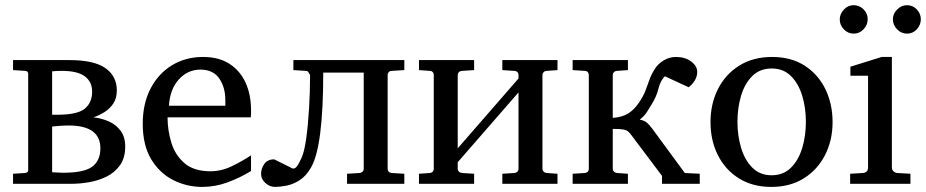

<svg xmlns="http://www.w3.org/2000/svg" viewBox="-20 -716 3607 748"><path d="M467.8 -145Q467.8 -100.6 447.3 -72Q426.8 -43.5 394.8 -27.8Q362.8 -12.2 326.9 -6.1Q291 0 259.8 0H30.8V-39.1L78.1 -42Q89.8 -43.5 89.8 -53.2V-429.2Q89.8 -432.1 87.4 -435.8Q85 -439.5 78.1 -439.9L30.8 -442.9V-481.9H250Q346.2 -481.9 390.6 -450.7Q435.1 -419.4 435.1 -363.8Q435.1 -333.5 421.4 -312.7Q407.7 -292 386.7 -279.1Q365.7 -266.1 344.2 -258.8Q376 -255.4 404.1 -242.9Q432.1 -230.5 450 -206.5Q467.8 -182.6 467.8 -145ZM338.9 -358.9Q338.9 -397.5 310.3 -418.7Q281.7 -439.9 221.2 -439.9Q210.4 -439.9 200.2 -439.5Q189.9 -439 183.1 -438V-269Q188.5 -269 194.1 -269Q199.7 -269 204.1 -269Q281.2 -269 310.1 -292.5Q338.9 -315.9 338.9 -358.9ZM371.1 -138.2Q371.1 -227.1 247.1 -227.1Q230.5 -227.1 211.7 -225.6Q192.9 -224.1 183.1 -223.1V-44.9Q190.4 -44.9 203.1 -43.9Q215.8 -43 225.1 -43Q308.1 -43 339.6 -66.9Q371.1 -90.8 371.1 -138.2Z M768.1 12.2Q707.5 12.2 654.5 -14.6Q601.6 -41.5 568.8 -95.9Q536.1 -150.4 536.1 -233.9Q536.1 -312 566.4 -370.6Q596.7 -429.2 649.9 -461.7Q703.1 -494.1 771 -494.1Q833 -494.1 874.5 -467Q916 -439.9 937 -393.3Q958 -346.7 958 -287.1Q958 -281.7 958 -273.7Q958 -265.6 957 -258.8H632.8Q632.8 -208 647.7 -159.7Q662.6 -111.3 699 -80.1Q735.4 -48.8 799.8 -48.8Q842.8 -48.8 883.5 -68.6Q924.3 -88.4 958 -110.8V-49.8Q916 -23.9 867.4 -5.9Q818.8 12.2 768.1 12.2ZM638.2 -304.2H857.9V-326.2Q857.9 -375.5 834.2 -410.2Q810.5 -444.8 760.7 -444.8Q711.4 -444.8 676.8 -406.7Q642.1 -368.7 638.2 -304.2Z M1555.2 0H1332V-39.1L1380.4 -42Q1388.7 -43 1392.8 -47.6Q1397 -52.2 1397 -57.1V-433.1H1239.3Q1239.3 -144 1191.4 -63Q1172.4 -29.8 1147 -13.7Q1121.6 2.4 1095.9 7.3Q1070.3 12.2 1051.3 12.2Q1031.2 12.2 1014.2 -2.9Q997.1 -18.1 997.1 -38.1Q997.1 -59.1 1009.5 -77.1Q1022 -95.2 1048.3 -95.2L1121.1 -59.1Q1132.3 -59.1 1140.6 -73.5Q1148.9 -87.9 1154.3 -100.1Q1165.5 -123.5 1172.9 -176Q1180.2 -228.5 1184.1 -294.4Q1188 -360.4 1188 -424.8Q1184.6 -428.2 1182.1 -433.8Q1179.7 -439.5 1171.4 -439.9L1123 -442.9V-481.9H1555.2V-442.9L1506.3 -439.9Q1498 -439.5 1494.1 -434.6Q1490.2 -429.7 1490.2 -424.8V-57.1Q1490.2 -52.2 1494.1 -47.6Q1498 -43 1506.3 -42L1555.2 -39.1Z M2151.9 0H1937V-39.1L1982.9 -42Q1992.2 -43 1996.1 -47.6Q2000 -52.2 2000 -57.1V-356L1763.2 -84V-57.1Q1763.2 -52.2 1767.6 -47.6Q1772 -43 1780.3 -42L1827.1 -39.1V0H1612.3V-39.1L1654.3 -42Q1662.6 -43 1666.3 -47.6Q1669.9 -52.2 1669.9 -57.1V-424.8Q1669.9 -429.7 1666.3 -434.6Q1662.6 -439.5 1654.3 -439.9L1612.3 -442.9V-481.9H1827.1V-442.9L1780.3 -439.9Q1772 -439.5 1767.6 -434.6Q1763.2 -429.7 1763.2 -424.8V-138.2L2000 -410.2V-424.8Q2000 -429.7 1996.1 -434.6Q1992.2 -439.5 1982.9 -439.9L1937 -442.9V-481.9H2151.9V-442.9L2109.9 -439.9Q2102.1 -439.5 2097.7 -434.6Q2093.3 -429.7 2093.3 -424.8V-57.1Q2093.3 -52.2 2097.7 -47.6Q2102.1 -43 2109.9 -42L2151.9 -39.1Z M2706.1 0H2559.1V-30.8L2440.9 -188Q2433.6 -198.2 2427 -203.9Q2420.4 -209.5 2407.2 -211.7Q2394 -213.9 2367.2 -213.9V-57.1Q2367.2 -52.2 2371.6 -47.6Q2376 -43 2384.3 -42L2426.3 -39.1V0H2210.9V-39.1L2258.3 -42Q2266.6 -43 2270.3 -47.6Q2273.9 -52.2 2273.9 -57.1V-424.8Q2273.9 -429.7 2270.3 -434.6Q2266.6 -439.5 2258.3 -439.9L2210.9 -442.9V-481.9H2426.3V-442.9L2384.3 -439.9Q2376 -439.5 2371.6 -434.6Q2367.2 -429.7 2367.2 -424.8V-256.8Q2403.8 -259.3 2427 -273.7Q2450.2 -288.1 2469.2 -315.9Q2486.3 -341.3 2494.6 -362.8Q2502.9 -384.3 2509.8 -404.3Q2516.6 -424.3 2529.3 -444.8Q2542.5 -466.8 2565.2 -480.5Q2587.9 -494.1 2613.3 -494.1Q2649.4 -494.1 2672.9 -476.3Q2696.3 -458.5 2696.3 -436Q2696.3 -403.3 2663.1 -376L2570.3 -418.9Q2552.7 -401.9 2545.2 -370.6Q2537.6 -339.4 2519 -310.1Q2511.7 -297.4 2500.5 -280Q2489.3 -262.7 2472.2 -250Q2490.2 -246.6 2500 -238.3Q2509.8 -230 2521 -214.8L2647.9 -42L2706.1 -39.1Z M3223.6 -240.2Q3223.6 -169.4 3194.3 -112.1Q3165 -54.7 3111.6 -21.2Q3058.1 12.2 2984.9 12.2Q2912.1 12.2 2858.9 -21Q2805.7 -54.2 2776.9 -111.3Q2748 -168.5 2748 -240.2Q2748 -311.5 2777.1 -369.1Q2806.2 -426.8 2860.1 -460.4Q2914.1 -494.1 2987.8 -494.1Q3062.5 -494.1 3115.2 -460Q3168 -425.8 3195.8 -368.2Q3223.6 -310.5 3223.6 -240.2ZM3119.6 -241.2Q3119.6 -295.9 3105.2 -343.3Q3090.8 -390.6 3061.3 -419.9Q3031.7 -449.2 2986.8 -449.2Q2940.4 -449.2 2910.9 -419.9Q2881.3 -390.6 2867.2 -343.3Q2853 -295.9 2853 -241.2Q2853 -187 2867.4 -139.4Q2881.8 -91.8 2911.4 -62.5Q2940.9 -33.2 2985.8 -33.2Q3031.7 -33.2 3061.3 -62.5Q3090.8 -91.8 3105.2 -139.2Q3119.6 -186.5 3119.6 -241.2Z M3526.9 0H3292V-39.1L3340.8 -42Q3361.8 -43.5 3361.8 -64V-420.9H3293V-456.1L3415 -494.1H3454.6V-64Q3454.6 -54.7 3460.7 -48.8Q3466.8 -43 3475.6 -42L3526.9 -39.1ZM3567.4 -641.1Q3567.4 -618.7 3551.8 -601.8Q3536.1 -585 3513.7 -585Q3491.2 -585 3474.9 -601.8Q3458.5 -618.7 3458.5 -641.1Q3458.5 -662.1 3475.1 -679Q3491.7 -695.8 3513.7 -695.8Q3536.1 -695.8 3551.8 -679.2Q3567.4 -662.6 3567.4 -641.1ZM3360.4 -641.1Q3360.4 -618.7 3344.2 -601.8Q3328.1 -585 3305.7 -585Q3283.7 -585 3267.6 -601.6Q3251.5 -618.2 3251.5 -640.1Q3251.5 -661.6 3267.6 -678.7Q3283.7 -695.8 3305.7 -695.8Q3328.1 -695.8 3344.2 -679.7Q3360.4 -663.6 3360.4 -641.1Z"/></svg>

Font: Charis
Style: Regular
Weight: 400
Designer: Walt Agee, Miriam Martin, Annie Olsen, Victor Gaultney, Lorna Priest, Alan Ward, Bob Hallissy, Martin Hosken, Sharon Cor
Foundry: SIL Global
Version: Version 7.000